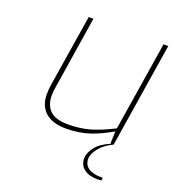

<svg xmlns="http://www.w3.org/2000/svg" viewBox="-130 -632 829 916"><g transform="rotate(20 284.0 -174.5)"><path d="M485 167H490L487 181Q479 182 466 182Q424 182 399 162.5Q374 143 374 109Q374 82 397.5 51.5Q421 21 472 0H468L470 -62Q414 -29 361 -11.5Q308 6 243 6Q174 6 138 -26.5Q102 -59 102 -116Q102 -141 106 -167L164 -531H188L130 -162Q126 -138 126 -121Q126 -70 154.5 -43Q183 -16 246 -16Q307 -16 357 -30.5Q407 -45 472 -78L544 -531H568L484 0Q441 20 417 50Q393 80 393 105Q393 135 416 151Q439 167 485 167Z"/></g></svg>

Font: Exo Thin
Style: Italic
Weight: 250
Italic angle: -9°
Designer: Natanael Gama
Foundry: Natanael Gama
Version: Version 1.500; ttfautohint (v1.6)